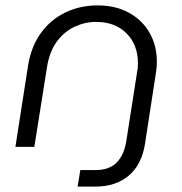

<svg xmlns="http://www.w3.org/2000/svg" viewBox="-20 -543 672 710"><path d="M267 147 277 86H332Q384 86 411.5 58Q439 30 447 -21L487 -277Q489 -286 489.5 -294Q490 -302 490 -310Q490 -377 448 -419.5Q406 -462 335 -462Q294 -462 255.5 -444Q217 -426 190 -389Q163 -352 154 -296L107 0H37L84 -302Q96 -373 132 -422Q168 -471 222 -497Q276 -523 341 -523Q408 -523 457.5 -495.5Q507 -468 533.5 -421Q560 -374 560 -315Q560 -296 557 -276L516 -10Q504 66 456 106.5Q408 147 333 147Z"/></svg>

Font: MuseoModerno Thin Light
Style: Italic
Weight: 300
Italic angle: -9°
Version: Version 1.003